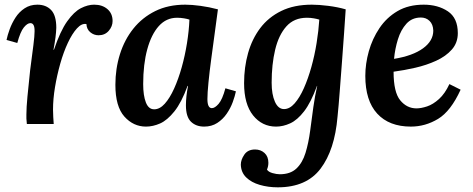

<svg xmlns="http://www.w3.org/2000/svg" viewBox="-20 -531 2025 822"><path d="M95 0Q93 -16 93 -23.5Q93 -31 93 -41Q93 -70 97.5 -117.5Q102 -165 109 -230Q118 -298 123 -338Q128 -378 128 -396Q129 -432 110 -432Q97 -432 82 -413.5Q67 -395 54 -347L8 -360Q12 -380 21.5 -406Q31 -432 46.5 -456Q62 -480 85.5 -495.5Q109 -511 140 -511Q177 -511 199 -488Q221 -465 221 -412Q220 -376 209 -318H211Q238 -398 267.5 -439.5Q297 -481 326.5 -496Q356 -511 383 -511Q418 -511 440 -492Q462 -473 462 -441Q462 -418 445.5 -399Q429 -380 402 -380Q382 -380 366.5 -393Q351 -406 350 -428Q330 -432 309.5 -409.5Q289 -387 270.5 -347.5Q252 -308 238 -258.5Q224 -209 215.5 -158Q207 -107 207 -62Q207 -48 208 -30Q209 -12 210 0Z M773 -511Q801 -511 838 -506Q875 -501 913 -491Q907 -446 899.5 -390.5Q892 -335 884.5 -279.5Q877 -224 872.5 -178Q868 -132 868 -107Q868 -68 887 -68Q900 -68 916 -86.5Q932 -105 945 -153L990 -140Q986 -120 976.5 -94Q967 -68 950.5 -44Q934 -20 910 -4.5Q886 11 854 11Q819 11 797.5 -10Q776 -31 776 -80Q776 -118 785 -163H783Q757 -92 726.5 -54Q696 -16 665.5 -2.5Q635 11 605 11Q551 11 512.5 -32Q474 -75 474 -168Q474 -237 493.5 -299Q513 -361 551 -408.5Q589 -456 644.5 -483.5Q700 -511 773 -511ZM738 -455Q692 -455 660 -419.5Q628 -384 610.5 -320Q593 -256 593 -171Q593 -122 604.5 -92.5Q616 -63 640 -63Q664 -63 685.5 -87Q707 -111 725.5 -152Q744 -193 758 -243Q772 -293 780.5 -346Q789 -399 791 -447Q783 -450 768 -452.5Q753 -455 738 -455Z M1169 271Q1128 271 1092 260.5Q1056 250 1034 228.5Q1012 207 1011 174Q1011 153 1026 131Q1041 109 1072 109Q1096 109 1112.5 124Q1129 139 1129 166Q1129 181 1123 195Q1129 205 1146.5 210Q1164 215 1178 215Q1223 215 1249 190.5Q1275 166 1288 123.5Q1301 81 1308 28Q1315 -26 1321.5 -72.5Q1328 -119 1338 -163H1337Q1311 -92 1282 -54.5Q1253 -17 1222.5 -3Q1192 11 1162 11Q1102 11 1063.5 -37Q1025 -85 1025 -175Q1025 -243 1042 -303.5Q1059 -364 1094 -410.5Q1129 -457 1184 -484Q1239 -511 1315 -511Q1345 -511 1385 -506Q1425 -501 1460 -491Q1457 -447 1453 -388Q1449 -329 1444 -265Q1439 -201 1434.5 -140Q1430 -79 1425 -31Q1413 111 1352.5 191Q1292 271 1169 271ZM1196 -64Q1220 -64 1241.5 -88.5Q1263 -113 1281 -153.5Q1299 -194 1313 -244Q1327 -294 1335.5 -347Q1344 -400 1347 -447Q1338 -450 1323.5 -452.5Q1309 -455 1294 -455Q1239 -455 1206 -418Q1173 -381 1158 -318Q1143 -255 1143 -177Q1143 -127 1157 -95.5Q1171 -64 1196 -64Z M1794 -511Q1855 -511 1897.5 -482.5Q1940 -454 1940 -389Q1940 -348 1914.5 -319Q1889 -290 1847.5 -271Q1806 -252 1758 -241Q1710 -230 1665 -224Q1665 -136 1693.5 -101.5Q1722 -67 1763 -67Q1783 -67 1808.5 -75.5Q1834 -84 1859.5 -107Q1885 -130 1904 -171L1952 -147Q1910 -55 1855.5 -22Q1801 11 1739 11Q1646 11 1595 -44.5Q1544 -100 1544 -206Q1544 -258 1559 -311.5Q1574 -365 1604.5 -410.5Q1635 -456 1682 -483.5Q1729 -511 1794 -511ZM1782 -456Q1744 -456 1720 -429.5Q1696 -403 1683.5 -362.5Q1671 -322 1667 -279Q1747 -292 1791 -324Q1835 -356 1835 -400Q1834 -427 1819 -441.5Q1804 -456 1782 -456Z"/></svg>

Font: Lora SemiBold
Style: Italic
Weight: 600
Italic angle: -3°
Designer: Olga Karpushina, Alexei Vanyashin (Cyrillic)
Foundry: Cyreal
Version: Version 3.011; ttfautohint (v1.8.4.7-5d5b)